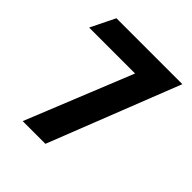

<svg xmlns="http://www.w3.org/2000/svg" viewBox="-164 -691 801 801"><g transform="rotate(45 236.5 -290.0)"><path d="M14 -472H285L94 0H228L456 -580H67Z"/></g></svg>

Font: Charger Sport
Style: UltNrw
Weight: 1000
Designer: Jasper
Foundry: Cannot Into Space Fonts
Version: Version 1.1